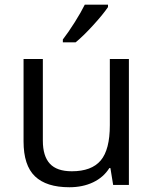

<svg xmlns="http://www.w3.org/2000/svg" viewBox="-20 -786 654 816"><path d="M162.1 -535.2V-188Q162.1 -122.6 191.9 -90.3Q221.7 -58.1 285.2 -58.1Q369.1 -58.1 408 -104Q446.8 -149.9 446.8 -253.9V-535.2H527.8V0H460.9L449.2 -71.8H444.8Q419.9 -32.2 375.7 -11.2Q331.5 9.8 274.9 9.8Q177.2 9.8 128.7 -36.6Q80.1 -83 80.1 -185.1V-535.2ZM247.1 -618.2Q270.5 -648.4 297.6 -691.4Q324.7 -734.4 340.3 -766.1H439V-755.9Q417.5 -724.1 375 -677.7Q332.5 -631.3 301.3 -606H247.1Z"/></svg>

Font: CAA NEO Sans
Style: Regular
Weight: 400
Version: Version 1.10